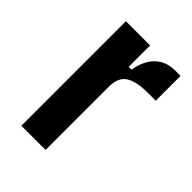

<svg xmlns="http://www.w3.org/2000/svg" viewBox="-161 -600 678 678"><g transform="rotate(45 178.5 -261.0)"><path d="M66 0V-522H187V-415H201Q210 -467 238.5 -494.5Q267 -522 313 -522H339V-398H299Q242 -398 214.5 -380Q187 -362 187 -317V0Z"/></g></svg>

Font: IBM Plex Sans Cond SmBld
Style: Regular
Weight: 600
Width: 3
Designer: Mike Abbink, Paul van der Laan, Pieter van Rosmalen
Foundry: Bold Monday
Version: Version 1.3